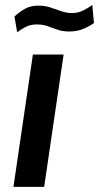

<svg xmlns="http://www.w3.org/2000/svg" viewBox="-20 -730 387 750"><path d="M32.5 0 108.5 -517H228.5L152.5 0ZM47 -604 36.5 -665.5Q56 -683.5 77.8 -695.8Q99.5 -708 130 -708Q155.5 -708 177.2 -700.8Q199 -693.5 219.5 -686.2Q240 -679 261.5 -679Q284.5 -679 304.2 -688.8Q324 -698.5 340.5 -710.5L347 -640Q331.5 -628.5 306.8 -617.8Q282 -607 250.5 -607Q224.5 -607 204.8 -614Q185 -621 166 -627.8Q147 -634.5 124 -634.5Q100 -634.5 83 -626.2Q66 -618 47 -604Z"/></svg>

Font: Public Sans SemiBold
Style: Italic
Weight: 600
Italic angle: -8°
Designer: The Public Sans project authors (U.S. Web Design System). Libre Franklin designed by Pablo Impallari and Rodrigo Fuenzal
Version: Version 1.007; ttfautohint (v1.8.1) -l 8 -r 50 -G 200 -x 14 